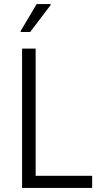

<svg xmlns="http://www.w3.org/2000/svg" viewBox="-20 -928 498 948"><path d="M89 0V-688H156V-60H435V0ZM82 -770V-775L161 -908H230V-903L129 -770Z"/></svg>

Font: Saira Semi Condensed Light
Style: Regular
Weight: 300
Width: 4
Designer: Hector Gatti with collaboration of the Omnibus-Type team
Foundry: Omnibus-Type
Version: Version 1.001; ttfautohint (v1.8)